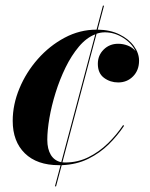

<svg xmlns="http://www.w3.org/2000/svg" viewBox="-20 -575 530 680"><path d="M348.5 -555 326 -470Q370 -469.5 403 -453.2Q436 -437 454.2 -412Q472.5 -387 472.5 -360Q472.5 -326 451.2 -304.5Q430 -283 398.5 -283Q370.5 -283 348.5 -299.2Q326.5 -315.5 326.5 -349Q326.5 -379 347.2 -399.5Q368 -420 398.5 -420Q416 -420 432.8 -413.5Q449.5 -407 460 -394Q446.5 -422 416 -441.2Q385.5 -460.5 351.5 -460.5Q336.5 -460.5 322 -455.5L201 0Q205.5 0.5 211 0.5Q255 0.5 293 -18.2Q331 -37 362 -67.2Q393 -97.5 416 -132L419.5 -129.5Q397 -95.5 365.5 -64.2Q334 -33 292.5 -12.5Q251 8 198.5 10L178.5 85H174.5L194.5 10Q191.5 10 188.5 10Q111 10 68 -32Q25 -74 25 -147Q25 -204.5 48.8 -261.8Q72.5 -319 114 -366Q155.5 -413 209 -441.5Q262.5 -470 322 -470L344.5 -555ZM147.5 -80Q147.5 -47 160.2 -26.2Q173 -5.5 197 -0.5L317.5 -453.5Q286 -441.5 259.5 -410Q233 -378.5 212.2 -336Q191.5 -293.5 177 -247Q162.5 -200.5 155 -156.8Q147.5 -113 147.5 -80Z"/></svg>

Font: Bodoni* 36pt
Style: Bold Italic
Weight: 700
Italic angle: -13°
Version: Version 2.3